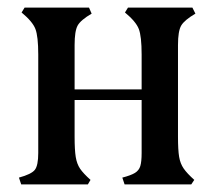

<svg xmlns="http://www.w3.org/2000/svg" viewBox="-20 -487 570 507"><path d="M493 -12 485 0H309L303 -18Q326 -24 336.5 -30.5Q347 -37 350.5 -48.5Q354 -60 354 -83V-223H177V-126Q177 -91 180 -72.5Q183 -54 191.5 -41.5Q200 -29 219 -12L212 0H36L30 -18Q63 -27 72 -38.5Q81 -50 81 -83V-343Q81 -391 73.5 -410.5Q66 -430 37 -454L45 -467H215L222 -451Q193 -434 185 -419.5Q177 -405 177 -368V-251H354V-343Q354 -391 346.5 -410.5Q339 -430 310 -454L318 -467H488L496 -451Q467 -434 458.5 -419.5Q450 -405 450 -368V-126Q450 -91 453 -73Q456 -55 465 -42Q474 -29 493 -12Z"/></svg>

Font: Katibeh
Style: Regular
Weight: 400
Designer: Arabic design by Kourosh Beigpour, Latin design by Eduardo Tunni, engineering by Lasse Fister
Version: Version 1.000